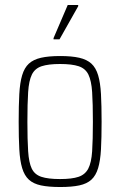

<svg xmlns="http://www.w3.org/2000/svg" viewBox="-20 -743 483 771"><path d="M222 8Q175 8 144.5 1.5Q114 -5 96 -21.5Q78 -38 69 -68Q60 -98 57.5 -143.5Q55 -189 55 -254Q55 -319 57.5 -365Q60 -411 69 -441Q78 -471 96 -487.5Q114 -504 144.5 -511Q175 -518 222 -518Q268 -518 298.5 -511Q329 -504 347 -487.5Q365 -471 374 -441Q383 -411 385.5 -365Q388 -319 388 -254Q388 -189 385.5 -143.5Q383 -98 374 -68Q365 -38 347 -21.5Q329 -5 298.5 1.5Q268 8 222 8ZM221 -24Q269 -24 295.5 -33Q322 -42 334.5 -66Q347 -90 350 -135.5Q353 -181 353 -254Q353 -327 350 -373Q347 -419 335 -443.5Q323 -468 296 -477Q269 -486 221 -486Q174 -486 147 -477Q120 -468 108 -443.5Q96 -419 93 -373Q90 -327 90 -254Q90 -181 93 -135.5Q96 -90 107.5 -66Q119 -42 146 -33Q173 -24 221 -24ZM195 -585V-590L252 -723H294V-718L219 -585Z"/></svg>

Font: Saira Condensed Thin
Style: Regular
Weight: 250
Width: 3
Designer: Hector Gatti with collaboration of the Omnibus-Type team
Foundry: Omnibus-Type
Version: Version 1.101